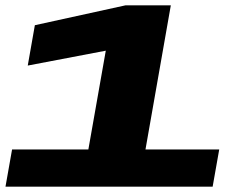

<svg xmlns="http://www.w3.org/2000/svg" viewBox="-28 -696 926 716"><path d="M-7.5 0 17 -138.5H301.5L366.5 -507L75.5 -451.5L102 -602L439.5 -676H609L514.5 -138.5H789.5L765 0Z"/></svg>

Font: Anybody UltraExpanded Regular
Style: Bold Italic
Weight: 700
Width: 9
Italic angle: -10°
Designer: Tyler Finck
Foundry: Etcetera Type Company
Version: Version 1.010; ttfautohint (v1.8.3) -l 8 -r 50 -G 200 -x 14 